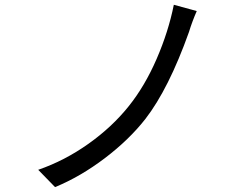

<svg xmlns="http://www.w3.org/2000/svg" viewBox="-20 -765 1040 802"><path d="M801.8 -718.8Q782.2 -673.8 769.5 -631.8Q684.6 -393.6 586.9 -267.6Q518.6 -180.7 417.5 -104Q316.4 -27.3 210 16.6L139.6 -55.7Q250 -93.8 349.1 -164.1Q448.2 -234.4 517.6 -321.3Q585 -405.3 634.3 -519Q683.6 -632.8 706.1 -745.1Z"/></svg>

Font: GenYoGothic TW TTF Regular
Style: Regular
Weight: 400
Version: Version 1.300